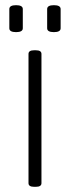

<svg xmlns="http://www.w3.org/2000/svg" viewBox="-20 -719 270 741"><path d="M112 2Q90 2 90 -12V-511Q90 -525 112 -525H118Q140 -525 140 -511V-12Q140 2 118 2ZM188 -595Q162 -595 162 -610V-684Q162 -699 188 -699Q214 -699 214 -684V-610Q214 -595 188 -595ZM42 -595Q16 -595 16 -610V-684Q16 -699 42 -699Q68 -699 68 -684V-610Q68 -595 42 -595Z"/></svg>

Font: Asap Condensed ExtraLight
Style: Regular
Weight: 200
Width: 3
Designer: Pablo Cosgaya
Foundry: Omnibus-Type
Version: Version 3.001; ttfautohint (v1.8.4.7-5d5b)